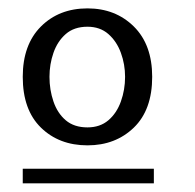

<svg xmlns="http://www.w3.org/2000/svg" viewBox="-20 -668 457 449"><path d="M184.6 -328.1Q118.2 -328.1 75.7 -369.6Q33.2 -411.1 33.2 -488.3Q33.2 -563.5 75.7 -606Q118.2 -648.4 184.6 -648.4Q250 -648.4 293 -606Q335.9 -563.5 335.9 -488.3Q335.9 -411.1 293 -369.6Q250 -328.1 184.6 -328.1ZM33.2 -239.3V-273.4H339.8V-239.3ZM184.6 -370.1Q213.9 -370.1 233.4 -386.7Q252.9 -403.3 262.7 -430.7Q272.5 -458 272.5 -488.3Q272.5 -517.6 262.7 -544.4Q252.9 -571.3 233.4 -588.4Q213.9 -605.5 184.6 -605.5Q153.3 -605.5 133.8 -588.4Q114.3 -571.3 105 -544.4Q95.7 -517.6 95.7 -488.3Q95.7 -458 105 -430.7Q114.3 -403.3 133.8 -386.7Q153.3 -370.1 184.6 -370.1Z"/></svg>

Font: Padauk Book
Style: Regular
Weight: 400
Designer: Debbi Hosken, Becca Hirsbrunner Spalinger
Foundry: SIL International
Version: Version 5.000